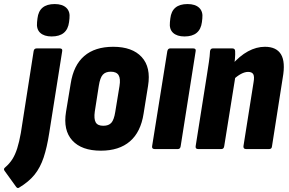

<svg xmlns="http://www.w3.org/2000/svg" viewBox="-83 -736 1427 948"><path d="M83 -483Q85 -497 98 -497H212Q227 -497 224 -483L160 -79Q149 -8 132.5 41.5Q116 91 88 126Q60 161 12 190Q4 196 -3 187L-60 108Q-68 98 -57 90Q-36 72 -22 50Q-8 28 2 -3.5Q12 -35 20 -80ZM172 -556Q135 -556 115.5 -574Q96 -592 100 -627L102 -645Q110 -716 187 -716Q225 -716 244.5 -697.5Q264 -679 260 -645L258 -627Q249 -556 172 -556Z M415 8Q320 8 274 -42.5Q228 -93 243 -184L266 -323Q280 -414 333 -459.5Q386 -505 476 -505Q570 -505 616.5 -454.5Q663 -404 648 -312L626 -175Q612 -84 558.5 -38Q505 8 415 8ZM427 -115Q454 -115 467 -130Q480 -145 486 -183L507 -311Q513 -348 502.5 -365Q492 -382 464 -382Q438 -382 424.5 -367Q411 -352 405 -313L385 -185Q380 -149 389.5 -132Q399 -115 427 -115Z M681 0Q666 0 668 -14L743 -483Q746 -497 757 -497H871Q886 -497 883 -483L809 -14Q807 0 795 0ZM828 -556Q791 -556 771.5 -574Q752 -592 756 -627L758 -645Q766 -716 843 -716Q881 -716 900.5 -697.5Q920 -679 916 -645L914 -627Q905 -556 828 -556Z M1132 0Q1118 0 1119 -14L1169 -330Q1174 -358 1167.5 -369.5Q1161 -381 1142 -381Q1126 -381 1107 -371Q1088 -361 1067 -341L1061 -415Q1100 -460 1141.5 -482.5Q1183 -505 1225 -505Q1282 -505 1304.5 -467.5Q1327 -430 1313 -352L1260 -14Q1259 0 1246 0ZM896 0Q881 0 883 -14L939 -368Q944 -400 948.5 -430Q953 -460 954 -483Q956 -497 968 -497H1064Q1078 -497 1078 -483Q1079 -468 1077 -445.5Q1075 -423 1072 -403L1080 -363L1024 -14Q1022 0 1010 0Z"/></svg>

Font: Sofia Sans Condensed Black
Style: Italic
Weight: 900
Italic angle: -9°
Version: Version 4.100